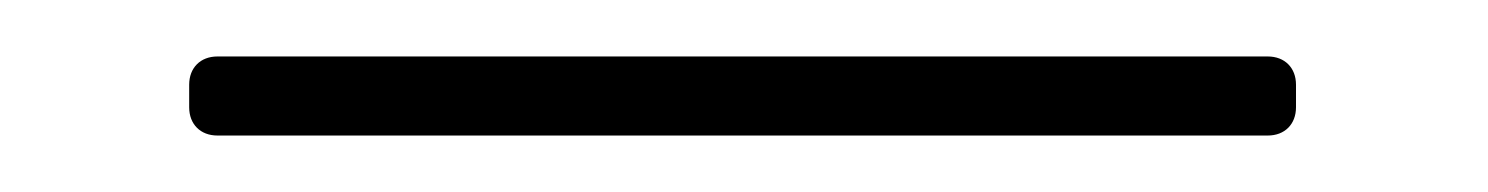

<svg xmlns="http://www.w3.org/2000/svg" viewBox="-20 -48 527 68"><path d="M57 0H429C435 0 439 -4 439 -10V-18C439 -24 435 -28 429 -28H57C51 -28 47 -24 47 -18V-10C47 -4 51 0 57 0Z"/></svg>

Font: Barlow Thin
Style: Regular
Weight: 250
Designer: Jeremy Tribby
Foundry: Tribby Type
Version: Version 1.422;hotconv 1.0.109;makeotfexe 2.5.65596